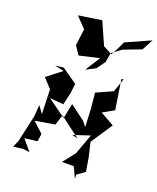

<svg xmlns="http://www.w3.org/2000/svg" viewBox="-169 -1018 939 1145"><g transform="rotate(20 300.5 -445.5)"><path d="M343 -637 382 -691 392 -751 450 -794 563 -837 601 -908 445 -838 424 -793 398 -746 341 -776 278 -918 131 -896 195 -830 181 -725 217 -672 343 -701 283 -606ZM447 0 496 -35 481 -124C474 -154 467 -183 460 -213L551 -350L463 -400L534 -440C525 -503 514 -565 505 -628L518 -630L488 -544L385 -498L395 -397L400 -284L376 -315L280 -387L261 -291L144 -375L231 -368L249 -446L256 -506L159 -574L106 -568L165 -555L72 -483L126 -424L131 -269L98 -314L93 -242L55 -71L36 -28L98 -36L139 -30L82 -98L162 -108L169 -157L103 -217L228 -238L249 -304L380 -205L344 -214L449 -249L402 -119L341 -42H416L448 27Z"/></g></svg>

Font: Charger Distortion
Style: 2It
Weight: 400
Designer: Jasper
Foundry: Cannot Into Space Fonts
Version: Version 0.98